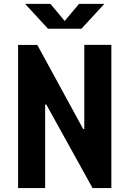

<svg xmlns="http://www.w3.org/2000/svg" viewBox="-20 -959 660 979"><path d="M72.2 -730H170.2L403.8 -301.6H409.8V-730.1H547.8V-0.1H451.9L216.2 -425.8H210.2V0H72.2ZM224.8 -812.5H395.2L512.2 -939.4H383L310 -852.1L237 -939.4H107.8Z"/></svg>

Font: Monaspace Krypton Var
Style: Regular
Weight: 400
Designer: Riley Cran and the Lettermatic Team
Version: Version 1.101 (Monaspace Krypton Var)